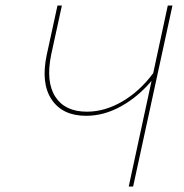

<svg xmlns="http://www.w3.org/2000/svg" viewBox="-20 -678 668 698"><path d="M590 -658H607L464 0H448L531 -384Q482 -326 420 -291.5Q358 -257 293 -257Q207 -257 167.5 -316.5Q128 -376 150 -479L189 -658H205L166 -479Q146 -381 181 -326.5Q216 -272 296 -272Q361 -272 424.5 -309Q488 -346 537 -412Z"/></svg>

Font: EauTestInfant Thin
Style: Italic
Weight: 250
Italic angle: -12°
Designer: Christian Thalmann (Catharsis Fonts)
Version: Version 0.001;PS 000.001;hotconv 1.0.88;makeotf.lib2.5.64775